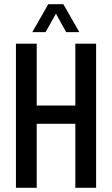

<svg xmlns="http://www.w3.org/2000/svg" viewBox="-20 -895 533 915"><path d="M56 0V-687H155V-392H339V-687H438V0H339V-305H155V0ZM134 -742 210 -875H282L358 -742H295L228 -864H266L197 -742Z"/></svg>

Font: Archivo ExtraCondensed Medium
Style: Regular
Weight: 500
Width: 2
Designer: Hector Gatti
Foundry: Omnibus-Type
Version: Version 2.001